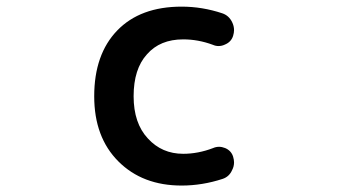

<svg xmlns="http://www.w3.org/2000/svg" viewBox="-20 -579 1040 590"><path d="M538.1 -8.8Q418 -8.8 343.8 -83Q269.5 -157.2 269.5 -283.2Q269.5 -412.1 340.3 -485.4Q411.1 -558.6 538.1 -558.6Q601.6 -558.6 663.1 -538.1Q683.6 -531.2 693.4 -510.7Q699.2 -499 699.2 -486.3Q699.2 -478.5 696.3 -468.8Q690.4 -450.2 671.9 -442.4Q662.1 -437.5 651.4 -437.5Q642.6 -437.5 633.8 -441.4Q588.9 -458 543 -458Q471.7 -458 431.6 -412.1Q390.6 -367.2 390.6 -283.2Q390.6 -200.2 434.6 -153.3Q477.5 -106.4 543 -106.4Q588.9 -106.4 634.8 -124Q643.6 -127.9 653.3 -127.9Q662.1 -127.9 671.9 -124Q690.4 -116.2 696.3 -97.7Q699.2 -87.9 699.2 -80.1Q699.2 -67.4 693.4 -56.6Q684.6 -36.1 664.1 -29.3Q601.6 -8.8 538.1 -8.8Z"/></svg>

Font: Rounded Mgen+ 1m medium
Style: Regular
Weight: 500
Designer: [Source Han Sans]
Ryoko NISHIZUKA  (kana & ideographs); Paul D. Hunt (Latin, Greek & Cyrillic); Wenlong ZHANG  (bopomofo
Version: Version 1.059.20150602